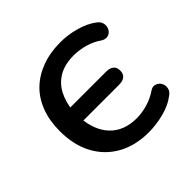

<svg xmlns="http://www.w3.org/2000/svg" viewBox="-134 -628 769 769"><g transform="rotate(-45 250.5 -244.0)"><path d="M297 9Q221 9 165 -22.5Q109 -54 78.5 -111Q48 -168 48 -247Q48 -305 65.5 -351.5Q83 -398 116 -430Q149 -462 196 -479.5Q243 -497 302 -497Q345 -497 388.5 -484.5Q432 -472 459 -451Q472 -442 476 -430Q480 -418 477 -406.5Q474 -395 466 -387.5Q458 -380 447 -379Q436 -378 424 -385Q397 -404 365 -413Q333 -422 303 -422Q251 -422 217 -402Q183 -382 165 -347Q147 -312 143 -268L120 -284H347Q369 -284 380 -274.5Q391 -265 391 -247Q391 -229 380 -219.5Q369 -210 347 -210H120L143 -231Q148 -152 189.5 -108.5Q231 -65 303 -65Q332 -65 363.5 -74Q395 -83 423 -102Q435 -110 446 -108Q457 -106 465 -98.5Q473 -91 475.5 -79.5Q478 -68 474 -56.5Q470 -45 456 -36Q428 -14 384 -2.5Q340 9 297 9Z"/></g></svg>

Font: Nunito SemiBold
Style: Regular
Weight: 600
Designer: Vernon Adams
Foundry: Vernon Adams
Version: Version 3.602